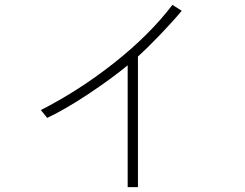

<svg xmlns="http://www.w3.org/2000/svg" viewBox="-20 -697 1002 785"><path d="M685 -677 723 -653Q691 -614 637.5 -558Q584 -502 544 -466V68H502V-430Q434 -374 340.5 -312Q247 -250 173 -215L147 -247Q304 -327 447.5 -440.5Q591 -554 685 -677Z"/></svg>

Font: Gmarket Sans TTF Light
Style: Regular
Weight: 300
Designer: Creative Director : Sungho Lee; Art Director : Kiwoong Choi; Project Manager : Sori Yang, Jongwook Yoon; Font Designer :
Foundry: Sandoll Inc.
Version: Version 1.000;hotconv 1.0.109;makeotfexe 2.5.65596